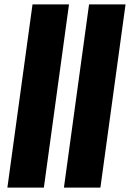

<svg xmlns="http://www.w3.org/2000/svg" viewBox="-20 -851 590 871"><path d="M13.5 0 127.5 -831H293L179 0ZM270 0 384 -831H549.5L435.5 0Z"/></svg>

Font: Merriweather 48pt Black
Style: Italic
Weight: 900
Italic angle: -7.8°
Version: Version 2.101